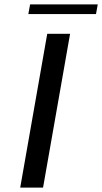

<svg xmlns="http://www.w3.org/2000/svg" viewBox="-20 -854 465 874"><path d="M195 -700H299L176 0H72ZM117 -834H425L417 -790H109Z"/></svg>

Font: Fahkwang
Style: Italic
Weight: 400
Italic angle: -10°
Version: Version 1.000; ttfautohint (v1.6)